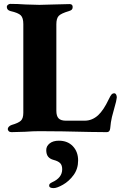

<svg xmlns="http://www.w3.org/2000/svg" viewBox="-20 -675 626 988"><path d="M20 -11Q20 -17 25.5 -23Q31 -29 40 -32Q75 -42 87.5 -54Q100 -66 100 -95V-551Q100 -583 87 -596Q74 -609 34 -618Q15 -623 15 -640Q15 -646 21 -650.5Q27 -655 33 -655Q70 -655 111 -652Q165 -650 183 -650Q202 -650 258 -652Q316 -654 338 -654Q354 -654 354 -639Q354 -630 349.5 -625.5Q345 -621 335 -618Q294 -606 282 -593Q270 -580 270 -550V-105Q270 -78 281.5 -66Q293 -54 319 -54H416Q454 -54 485 -82Q513 -108 539 -163Q549 -184 554.5 -189.5Q560 -195 567 -195Q574 -195 577.5 -188.5Q581 -182 581 -174Q581 -171 579.5 -164.5Q578 -158 577 -151Q562 -98 556 -73Q550 -48 547 -14Q545 5 530 5L443 4Q291 0 183 0Q149 0 110 3Q58 5 39 5Q30 5 25 0Q20 -5 20 -11ZM233 280Q233 274 236.5 270.5Q240 267 248 263Q300 240 300 196Q300 175 289.5 164.5Q279 154 256 148Q237 143 227.5 131Q218 119 218 97Q218 77 235.5 63Q253 49 283 49Q328 49 355 77.5Q382 106 382 151Q382 194 358.5 226Q335 258 304 275.5Q273 293 256 293Q233 293 233 280Z"/></svg>

Font: EB Garamond ExtraBold
Style: Regular
Weight: 800
Designer: Georg Duffner and Octavio Pardo
Foundry: Georg Duffner
Version: Version 1.000